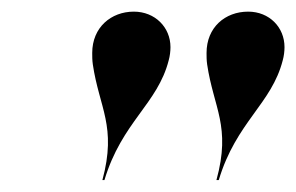

<svg xmlns="http://www.w3.org/2000/svg" viewBox="-20 -780 509 330"><path d="M466 -676.5C468 -683.5 469 -692 469 -699C469 -733 443 -760 406.5 -760C367 -760 335 -733 335 -689C335 -683 335 -676.5 336 -669.5C347 -594.5 377.5 -563 352 -470.5H356C386 -570.5 447 -601.5 466 -676.5ZM270 -676.5C272 -683.5 273 -692 273 -699C273 -733 246.5 -760 210 -760C171 -760 138.5 -733 138.5 -689C138.5 -683 138.5 -676.5 139.5 -669.5C150.5 -594.5 181 -563 156 -470.5H159.5C189.5 -570.5 251 -601.5 270 -676.5Z"/></svg>

Font: Bodoni* 48pt Medium
Style: Italic
Weight: 500
Italic angle: -13°
Version: Version 2.3